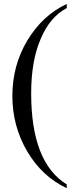

<svg xmlns="http://www.w3.org/2000/svg" viewBox="-20 -743 386 986"><path d="M322.8 223.6Q195.3 163.1 119.6 34.2Q43.5 -95.7 43.5 -250Q43.5 -406.7 120.1 -534.7Q198.7 -665 322.8 -722.7V-701.7Q236.3 -655.8 189.5 -544.4Q140.1 -432.1 140.1 -263.2Q140.1 91.8 322.8 204.1Z"/></svg>

Font: Nuosu SIL
Style: Regular
Weight: 400
Designer: Peter Constable, Alex Kotlar, Peter Martin
Foundry: SIL International
Version: Version 2.300